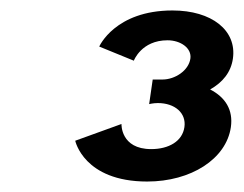

<svg xmlns="http://www.w3.org/2000/svg" viewBox="-20 -860 466 367"><path d="M235.8 -744C235.8 -744 250.2 -783 300.2 -783C325.2 -783 346.8 -768 343.9 -748C340.6 -725 314.4 -708 290.6 -708H271.9L265.1 -661C265.1 -661 272.9 -663 281.7 -663C314.2 -663 336.4 -644 332.5 -617C328.6 -590 302.7 -575 269 -575C210.2 -575 212.2 -623 212.2 -623L123.8 -591C123.8 -591 140 -513 261.3 -513C345 -513 412.5 -556 421.3 -617C426 -650 410.8 -674 381.7 -689C406.2 -703 421.4 -722 425.2 -748C432.9 -802 384.7 -840 309.7 -840C199.7 -840 169.7 -771 169.7 -771Z"/></svg>

Font: Blink
Style: WideObl
Weight: 400
Designer: Mew Too
Foundry: Cannot Into Space Fonts
Version: Version 001.000